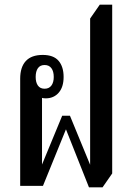

<svg xmlns="http://www.w3.org/2000/svg" viewBox="-20 -792 564 818"><path d="M359 6 261 -241 163 0H66V-457Q66 -506 90 -532Q114 -558 162 -558Q208 -558 229.5 -533Q251 -508 251 -464Q251 -421 230 -397Q209 -373 175 -373Q165 -373 159 -375V-91L245 -299H278L364 -90V-713L405 -772H458V-53L417 6ZM170 -414Q189 -414 199 -427.5Q209 -441 209 -464Q209 -488 199 -501.5Q189 -515 170 -515Q151 -515 141.5 -501.5Q132 -488 132 -464Q132 -441 141.5 -427.5Q151 -414 170 -414Z"/></svg>

Font: Noto Serif Thai ExtraCondensed Medium
Style: Regular
Weight: 500
Width: 2
Designer: Monotype Design Team
Foundry: Monotype Imaging Inc.
Version: Version 2.002; ttfautohint (v1.8.4.7-5d5b)